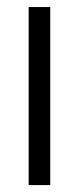

<svg xmlns="http://www.w3.org/2000/svg" viewBox="-20 -536 228 556"><path d="M63 0H125.5V-515.6H63Z"/></svg>

Font: Raveo Display Display Light
Style: Regular
Weight: 300
Designer: Jakub Foglar, Rasmus Andersson (Inter)
Foundry: Jakubfoglar.com
Version: Version 1.100;Glyphs 3.2.3 (3260)